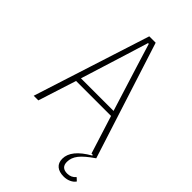

<svg xmlns="http://www.w3.org/2000/svg" viewBox="-266 -789 1083 1083"><g transform="rotate(45 275.5 -247.5)"><path d="M540 170Q530 185 510.5 194Q491 203 468 203Q431 203 411 186Q391 169 391 137Q391 66 498 5V0H487L415 -228H136L63 0H26L250 -698H301L525 0Q468 39 445 68.5Q422 98 422 131Q422 177 470 177Q502 177 522 153ZM320 -530 278 -666H272L230 -530L145 -258H405Z"/></g></svg>

Font: IBM Plex Sans Cond ExtLt
Style: Regular
Weight: 200
Width: 3
Designer: Mike Abbink, Paul van der Laan, Pieter van Rosmalen
Foundry: Bold Monday
Version: Version 1.3